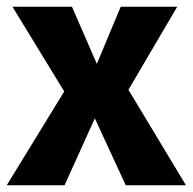

<svg xmlns="http://www.w3.org/2000/svg" viewBox="-31 -551 573 571"><path d="M522 0H343L251 -199L161 0H-11L160 -279L6 -531H183L257 -361L328 -531H496L351 -284Z"/></svg>

Font: Statis Sans
Style: Bold
Weight: 700
Designer: bBox Type GmbH
Foundry: bBox Type GmbH
Version: Version 1.000